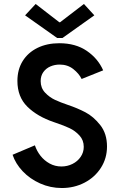

<svg xmlns="http://www.w3.org/2000/svg" viewBox="-20 -947 607 975"><path d="M43.9 -161.1 157.2 -209Q166.5 -180.7 185.5 -156.2Q204.6 -131.8 231.9 -116.7Q259.3 -101.6 292 -101.6Q321.8 -101.6 347.9 -114.5Q374 -127.4 389.6 -150.4Q405.3 -173.3 405.3 -201.2Q405.3 -235.4 383.5 -259Q361.8 -282.7 333.3 -296.1Q304.7 -309.6 266.6 -322.3L252.9 -327.1Q169.4 -355.5 118.9 -405.3Q68.4 -455.1 68.4 -536.1Q68.4 -593.8 95.2 -637Q122.1 -680.2 170.4 -703.9Q218.8 -727.5 281.2 -727.5Q363.8 -727.5 420.7 -688.7Q477.5 -649.9 503.9 -589.8L394.5 -545.9Q381.3 -573.2 352.3 -596.2Q323.2 -619.1 283.2 -619.1Q257.8 -619.1 235.8 -609.6Q213.9 -600.1 200.2 -581.1Q186.5 -562 186.5 -535.2Q186.5 -500.5 208.7 -476.8Q231 -453.1 259.3 -439.9Q287.6 -426.8 325.2 -414.1Q372.1 -398.4 413.3 -377Q454.6 -355.5 489 -312Q523.4 -268.6 523.4 -203.1Q523.4 -143.6 492.7 -95.2Q461.9 -46.9 409.4 -19.5Q356.9 7.8 293.9 7.8Q235.8 7.8 183.8 -15.4Q131.8 -38.6 95.2 -77.4Q58.6 -116.2 43.9 -161.1ZM281.2 -834H285.2L406.2 -926.8L459 -869.1L296.9 -753.9H270.5L107.4 -869.1L161.1 -926.8Z"/></svg>

Font: Reddit Sans Vanilla SemiBold
Style: Regular
Weight: 600
Designer: Stephen Hutchings
Foundry: Reddit
Version: Version 1.013